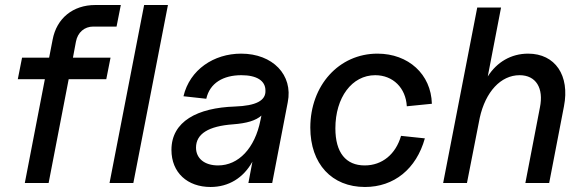

<svg xmlns="http://www.w3.org/2000/svg" viewBox="-20 -730 2325 766"><path d="M190 -572 176 -500H68L51 -414H159L79 0H174L254 -414H404L421 -500H271L283 -564C290 -601 317 -624 352 -624H445L462 -710H360C271 -710 206 -657 190 -572Z M417 0H512L650 -710H555Z M820 16C892 16 951 -20 987 -85L971 0H1066L1128 -322C1150 -431 1068 -516 942 -516C833 -516 737 -452 712 -346L803 -336C817 -399 871 -430 943 -430C1004 -430 1039 -408 1039 -369C1041 -329 1002 -308 917 -305C768 -300 664 -246 664 -132C664 -41 728 16 820 16ZM850 -70C796 -70 762 -98 762 -141C762 -196 812 -227 910 -234C964 -238 1001 -249 1023 -269L1019 -250C997 -139 932 -70 850 -70Z M1436 16C1552 16 1641 -56 1675 -178L1580 -188C1559 -115 1505 -70 1435 -70C1360 -70 1318 -121 1318 -218C1318 -341 1384 -430 1477 -430C1548 -430 1599 -379 1603 -306L1703 -316C1700 -434 1609 -516 1486 -516C1332 -516 1218 -389 1218 -221C1218 -76 1304 16 1436 16Z M2134 -301 2076 0H2171L2230 -306C2254 -429 2195 -516 2087 -516C2019 -516 1962 -482 1926 -425L1979 -700H1884L1748 0H1843L1894 -260C1917 -364 1978 -430 2053 -430C2118 -430 2150 -379 2134 -301Z"/></svg>

Font: Uncut Sans Medium Italic
Style: Regular
Weight: 500
Italic angle: -11°
Designer: Kasper Nordkvist
Foundry: UNCUT.wtf
Version: Version 1.304;Glyphs 3.2 (3246)